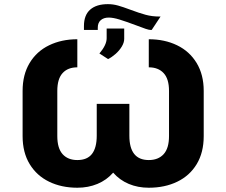

<svg xmlns="http://www.w3.org/2000/svg" viewBox="-20 -878 1070 908"><path d="M739.3 -799.8 697.3 -736.3H692.4Q685.1 -736.3 668.7 -741.7Q652.3 -747.1 625 -757.8Q575.2 -776.4 545.2 -785.6Q515.1 -794.9 494.1 -794.9Q470.7 -794.9 456.5 -782.7Q442.4 -770.5 442.4 -747.1V-736.3H377V-754.9Q377 -806.6 406.5 -832.5Q436 -858.4 490.2 -858.4Q514.6 -858.4 538.1 -851.8Q561.5 -845.2 596.7 -832Q638.2 -816.4 668.7 -808.1Q699.2 -799.8 734.4 -799.8ZM484.4 -697.3V-743.2H567.4V-694.3Q567.4 -676.8 555.9 -657.7Q544.4 -638.7 526.6 -623Q508.8 -607.4 491.2 -598.6L450.2 -625Q467.3 -645.5 475.8 -663.3Q484.4 -681.2 484.4 -697.3ZM251 -448.2V-234.4Q251 -176.8 276.1 -148.9Q301.3 -121.1 345.7 -121.1Q392.6 -121.1 415 -150.1Q437.5 -179.2 437.5 -236.3V-386.7H591.8V-236.3Q591.8 -121.1 683.6 -121.1Q728.5 -121.1 753.9 -148.9Q779.3 -176.8 779.3 -234.4V-448.2Q779.3 -504.9 753.9 -532.2Q728.5 -559.6 683.6 -559.6V-692.4Q758.8 -692.4 817.6 -663.8Q876.5 -635.3 909.9 -580.1Q943.4 -524.9 943.4 -448.2V-234.4Q943.4 -156.7 910.2 -101.8Q877 -46.9 818.1 -18.6Q759.3 9.8 683.6 9.8Q631.8 9.8 588.9 -8.3Q545.9 -26.4 515.1 -61.5Q484.4 -26.4 440.9 -8.3Q397.5 9.8 345.7 9.8Q271 9.8 212.4 -18.6Q153.8 -46.9 120.4 -101.8Q86.9 -156.7 86.9 -234.4V-448.2Q86.9 -524.9 120.1 -580.1Q153.3 -635.3 212.2 -663.8Q271 -692.4 345.7 -692.4V-559.6Q300.8 -559.6 275.9 -532.2Q251 -504.9 251 -448.2Z"/></svg>

Font: Pretendard GOV ExtraBold
Style: Regular
Weight: 800
Designer: Base glyphs from Inter by Rasmus Andersson; Hangeul glyphs from Noto Sans CJK(Source Han Sans) by Jang Soo-young and Kan
Foundry: Kil Hyung-jin
Version: Version 1.309